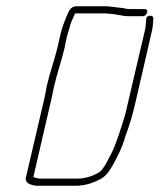

<svg xmlns="http://www.w3.org/2000/svg" viewBox="-20 -624 512 616"><path d="M443 -595H395C389 -595 383 -596 375 -598C357 -600 343 -602 324 -604H225C206 -604 200 -587 193 -570C184 -549 178 -532 172 -505L164 -470C155 -432 139 -388 130 -348C128 -337 126 -325 123 -311L63 -54C59 -36 80 -29 100 -28H222C239 -28 257 -31 271 -36L287 -42L305 -51C321 -60 333 -78 344 -98C360 -128 372 -150 382 -186C394 -219 403 -246 411 -280L468 -527C471 -542 471 -551 472 -565C472 -578 448 -576 449 -562C448 -550 448 -540 445 -527L387 -279C385 -270 383 -260 380 -251C368 -212 355 -169 339 -135C328 -115 313 -79 296 -70C277 -59 254 -51 228 -51H107C100 -52 95 -53 89 -55C88 -56 88 -56 87 -56L146 -311C149 -325 152 -338 154 -349C163 -388 178 -431 187 -470L194 -504C197 -515 199 -524 202 -531C206 -550 214 -566 221 -581H319L341 -579C354 -578 376 -572 390 -572H438C445 -572 450 -577 452 -584C454 -591 450 -595 443 -595Z"/></svg>

Font: Electronic
Style: ExLtIt
Weight: 200
Version: Version 1.011